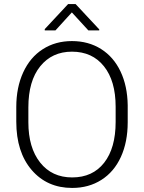

<svg xmlns="http://www.w3.org/2000/svg" viewBox="-20 -925 717 955"><path d="M615.2 -316.9Q615.2 -218.8 581.3 -144.5Q547.4 -70.3 484.4 -30.3Q421.4 9.8 338.9 9.8Q214.4 9.8 137.7 -79.3Q61 -168.5 61 -319.8V-393.1Q61 -490.2 95.5 -565.2Q129.9 -640.1 192.9 -680.4Q255.9 -720.7 337.9 -720.7Q419.9 -720.7 482.7 -681.2Q545.4 -641.6 579.6 -569.3Q613.8 -497.1 615.2 -401.9ZM555.2 -394Q555.2 -522.5 497.1 -595.2Q439 -668 337.9 -668Q238.8 -668 179.9 -595Q121.1 -522 121.1 -391.1V-316.9Q121.1 -190.4 179.7 -116.5Q238.3 -42.5 338.9 -42.5Q440.9 -42.5 498 -115.5Q555.2 -188.5 555.2 -318.8ZM473.6 -778.8V-773.9H419.4L337.4 -863.3L255.9 -773.9H202.6V-780.3L318.8 -904.8H356Z"/></svg>

Font: Roboto-Light
Style: Regular
Weight: 300
Designer: Google
Version: Version 2.137; 2017